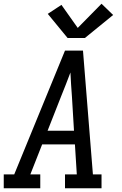

<svg xmlns="http://www.w3.org/2000/svg" viewBox="-30 -1005 650 1025"><path d="M-10 0V-74H46L317 -735H413L466 -74H512V0H317V-74H380L370 -234H195L132 -74H185V0ZM224 -307H365L354 -490Q351 -522 349.5 -554Q348 -586 346 -618Q334 -586 321.5 -554Q309 -522 296 -490ZM331 -802 225 -931 298 -979 385 -856 512 -985 574 -925 423 -802Z"/></svg>

Font: Iosevka Etoile Oblique
Style: Regular
Weight: 400
Italic angle: -9°
Designer: Belleve Invis
Foundry: Belleve Invis
Version: Version 15.5.2; ttfautohint (v1.8.4)